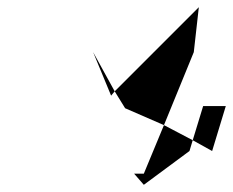

<svg xmlns="http://www.w3.org/2000/svg" viewBox="-20 -795 648 534"><path d="M239 -650 289 -529 299 -541ZM299 -541 533 -775 519 -650 436 -447 328 -494ZM353 -312 380 -281 507 -375 516 -405 436 -447 380 -312ZM516 -405 545 -500H608L570 -375Z"/></svg>

Font: bitstorm
Style: exextobl
Weight: 400
Version: Version 0.2